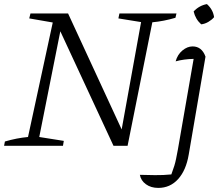

<svg xmlns="http://www.w3.org/2000/svg" viewBox="-26 -713 1073 939"><path d="M558 -647H837L832 -626Q774 -609 719 -604L598 0H529L269 -560L166 -43L286 -24L282 0H-6L-2 -21Q56 -38 111 -43L232 -603L117 -623L123 -647H307L569 -80L664 -605L553 -623ZM979 -436 897 43Q884 120 845 163Q806 206 748 206Q712 206 687.5 188Q663 170 658 142Q690 143 732 143.5Q774 144 812 140Q821 116 826.5 98Q832 80 835.5 62Q839 44 844 18L921 -425Q873 -424 833 -413Q842 -446 866 -466Q890 -486 916 -486Q961 -486 979 -436ZM986 -693Q1016 -666 1021 -629Q1010 -616 993 -606Q976 -596 958 -594Q930 -619 921 -657Q948 -686 986 -693Z"/></svg>

Font: Piazzolla Light
Style: Italic
Weight: 300
Italic angle: -11.3°
Designer: Juan Pablo del Peral
Foundry: Huerta Tipografica
Version: Version 1.330